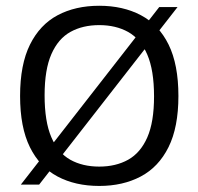

<svg xmlns="http://www.w3.org/2000/svg" viewBox="-20 -622 672 650"><path d="M112.5 3H50.5L519 -598H581ZM316 7.5Q235 7.5 174.8 -24.5Q114.5 -56.5 81.2 -123.8Q48 -191 48 -297Q48 -403.5 81.5 -471Q115 -538.5 175.2 -570.5Q235.5 -602.5 316 -602.5Q396.5 -602.5 457 -570.5Q517.5 -538.5 550.8 -471Q584 -403.5 584 -297Q584 -191 550.5 -123.8Q517 -56.5 456.5 -24.5Q396 7.5 316 7.5ZM316 -58Q372 -58 413.8 -81.2Q455.5 -104.5 478.5 -156.5Q501.5 -208.5 501.5 -295.5Q501.5 -384.5 478.5 -437.5Q455.5 -490.5 413.8 -513.8Q372 -537 316 -537Q260 -537 218.5 -514Q177 -491 154 -438.8Q131 -386.5 131 -299.5Q131 -210.5 153.8 -157.5Q176.5 -104.5 218 -81.2Q259.5 -58 316 -58Z"/></svg>

Font: Encode Sans SC Condensed Thin
Style: Regular
Weight: 400
Version: Version 3.002